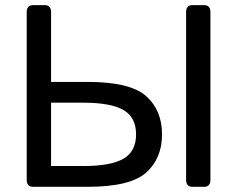

<svg xmlns="http://www.w3.org/2000/svg" viewBox="-20 -720 914 740"><path d="M721.7 0Q697.3 0 697.3 -26.9V-673.3Q697.3 -700.2 721.7 -700.2H766.6Q791 -700.2 791 -673.3V-26.9Q791 0 766.6 0ZM107.4 0Q83 0 83 -26.9V-673.3Q83 -700.2 107.4 -700.2H152.3Q176.8 -700.2 176.8 -673.3V-404.3H317.4Q481.9 -404.3 543.2 -349.6Q604.5 -294.9 604.5 -202.1Q604.5 -109.4 543.2 -54.7Q481.9 0 317.4 0ZM176.8 -80.1H301.8Q406.7 -80.1 455.6 -108.2Q504.4 -136.2 504.4 -202.1Q504.4 -268.1 455.6 -296.1Q406.7 -324.2 301.8 -324.2H176.8Z"/></svg>

Font: Istok Web
Style: Regular
Weight: 400
Designer: Andrey V. Panov
Foundry: Andrey V. Panov
Version: Version 1.0.2g